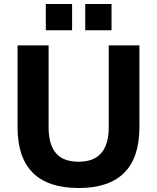

<svg xmlns="http://www.w3.org/2000/svg" viewBox="-20 -933 786 964"><path d="M375 11Q68 11 68 -295V-705H224V-294Q224 -208 260.5 -164.5Q297 -121 375 -121Q526 -121 526 -294V-705H680V-295Q680 11 375 11ZM408 -781V-913H540V-781ZM210 -781V-913H342V-781Z"/></svg>

Font: Mulish ExtraBold
Style: Regular
Weight: 800
Designer: Vernon Adams
Foundry: Vernon Adams
Version: Version 3.603; ttfautohint (v1.8.3)